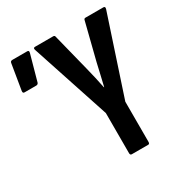

<svg xmlns="http://www.w3.org/2000/svg" viewBox="-155 -772 845 889"><g transform="rotate(-30 267.5 -327.5)"><path d="M295.5 0Q286.6 0 286.6 -10.9V-225.2L149.2 -641.7Q144.6 -655 155.7 -655H252.9Q261.2 -655 262.2 -647.4L311.9 -449.5Q319.2 -421.1 325.9 -391.6Q332.6 -362.1 338.4 -333.1H339.8Q346.7 -362.1 353.5 -391.4Q360.3 -420.7 366.9 -449.7L416.6 -647.4Q418.2 -655 425.6 -655H521.1Q532.3 -655 528.3 -641.7L390.9 -225.8V-10.9Q390.9 0 383 0ZM8.3 -496.5Q-1.4 -496.5 0.4 -508.6L23.1 -646.1Q24.9 -655 34.8 -655H114.3Q125 -655 121.2 -641.9L83.2 -505.1Q80.2 -496.5 70.5 -496.5Z"/></g></svg>

Font: Sofia Sans Extra Condensed
Style: Regular
Weight: 400
Designer: Botio Nikoltchev, Ani Petrova
Foundry: lettersoup
Version: Version 4.101